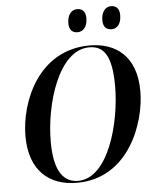

<svg xmlns="http://www.w3.org/2000/svg" viewBox="-61 -978 843 1041"><g transform="rotate(-5 360.5 -458.0)"><path d="M576 -802C602 -802 628 -823 628 -874C628 -911 610 -927 582 -927C549 -927 529 -896 529 -855C529 -818 547 -802 576 -802ZM390 -802C417 -802 444 -823 444 -875C444 -911 425 -927 398 -927C364 -927 344 -896 344 -855C344 -818 362 -802 390 -802ZM316 11C599 11 701 -284 701 -454C701 -648 587 -725 449 -725C168 -725 59 -450 59 -265C59 -77 165 11 316 11ZM323 1C247 1 193 -57 193 -223C193 -430 279 -715 445 -715C523 -715 567 -662 567 -493C567 -295 488 1 323 1Z"/></g></svg>

Font: Noto Serif Display SemiCondensed SemiBold
Style: Italic
Weight: 600
Width: 4
Italic angle: -12°
Designer: Monotype Design Team
Foundry: Monotype Imaging Inc.
Version: Version 2.009